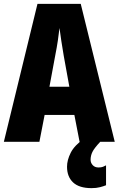

<svg xmlns="http://www.w3.org/2000/svg" viewBox="-20 -800 614 994"><path d="M392 -66 365 -205H211L184 -66H0L174 -780H398L574 -66ZM310 -511Q303 -551 297.5 -588Q292 -625 288 -655Q285 -627 279.5 -590Q274 -553 266 -513L236 -351H339ZM449 27Q449 43 460 55Q471 67 490 67Q504 67 513 63.5Q522 60 529 56V159Q517 164 498 169Q479 174 454 174Q390 174 358.5 144.5Q327 115 327 63Q327 29 346 -9Q365 -47 416 -83L499 -66Q468 -33 458.5 -13.5Q449 6 449 27Z"/></svg>

Font: Noto Sans Malayalam UI ExtraCondensed Black
Style: Regular
Weight: 900
Width: 2
Designer: Jelle Bosma - Monotype Design Team
Foundry: Monotype Imaging Inc.
Version: Version 2.104; ttfautohint (v1.8.4.7-5d5b)